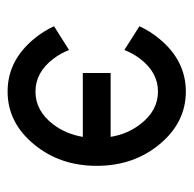

<svg xmlns="http://www.w3.org/2000/svg" viewBox="-22 -477 509 505"><g transform="rotate(-90 232.5 -224.5)"><path d="M244.1 9.8Q163.1 9.8 106 -58.8Q48.8 -127.4 48.8 -224.6Q48.8 -321.8 106 -390.4Q163.1 -459 244.1 -459Q325.2 -459 382.3 -390.1Q402.8 -365.7 416 -336.9L353.5 -297.4Q344.7 -319.8 330.6 -338.4Q294.9 -385.7 244.1 -385.7Q193.4 -385.7 157.7 -338.9Q132.3 -305.2 125 -261.2H293V-188H125Q132.3 -144 157.7 -110.8Q193.4 -63.5 244.1 -63.5Q294.9 -63.5 330.6 -110.8Q344.7 -129.4 353.5 -151.9L416 -112.3Q402.8 -83.5 382.3 -59.1Q325.2 9.8 244.1 9.8Z"/></g></svg>

Font: Catrinity
Style: Regular
Weight: 400
Designer: Alexander Lange
Foundry: High-Logic / Made with FontCreator
Version: Version 2.090;May 20, 2024;FontCreator 15.0.0.2974 64-bit